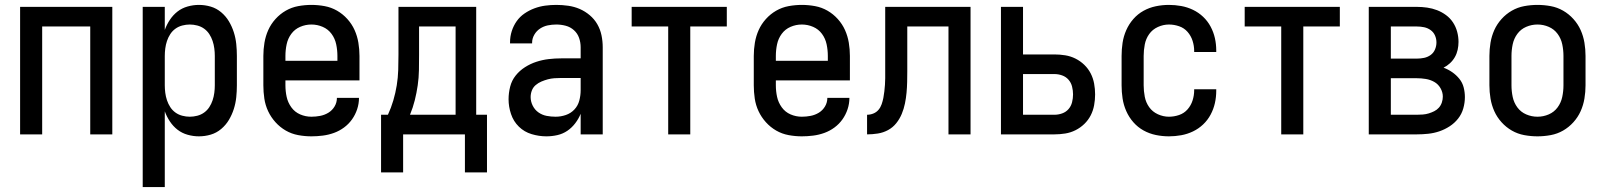

<svg xmlns="http://www.w3.org/2000/svg" viewBox="-20 -548 6540 783"><path d="M62 0V-520H438V0H348V-440H152V0Z M562 215V-520H652V-426Q660 -448 673 -467.5Q686 -487 704 -501Q722 -515 745 -521.5Q768 -528 791 -528Q816 -528 839.5 -521Q863 -514 882 -498Q901 -482 913.5 -461Q926 -440 933.5 -416.5Q941 -393 943.5 -368.5Q946 -344 946 -320V-200Q946 -176 943.5 -151.5Q941 -127 933.5 -103.5Q926 -80 913.5 -59Q901 -38 882 -22Q863 -6 839.5 1Q816 8 791 8Q768 8 745 1.5Q722 -5 704 -19Q686 -33 673 -52.5Q660 -72 652 -94V215ZM754 -72Q769 -72 784.5 -76Q800 -80 812.5 -89Q825 -98 833.5 -111Q842 -124 847 -139Q852 -154 854 -169.5Q856 -185 856 -200V-320Q856 -335 854 -350.5Q852 -366 847 -381Q842 -396 833.5 -409Q825 -422 812.5 -431Q800 -440 784.5 -444Q769 -448 754 -448Q739 -448 723.5 -444Q708 -440 695.5 -431Q683 -422 674.5 -409Q666 -396 661 -381Q656 -366 654 -350.5Q652 -335 652 -320V-200Q652 -185 654 -169.5Q656 -154 661 -139Q666 -124 674.5 -111Q683 -98 695.5 -89Q708 -80 723.5 -76Q739 -72 754 -72Z M1250 8Q1223 8 1196 3Q1169 -2 1145.5 -15.5Q1122 -29 1103.5 -49.5Q1085 -70 1073.5 -94.5Q1062 -119 1058 -146Q1054 -173 1054 -200V-320Q1054 -347 1058.5 -374Q1063 -401 1074 -425.5Q1085 -450 1103.5 -470.5Q1122 -491 1145.5 -504.5Q1169 -518 1196 -523Q1223 -528 1250 -528Q1277 -528 1304 -523Q1331 -518 1354.5 -504.5Q1378 -491 1396.5 -470.5Q1415 -450 1426 -425.5Q1437 -401 1441.5 -374Q1446 -347 1446 -320V-220H1144V-200Q1144 -176 1149 -153Q1154 -130 1168 -110.5Q1182 -91 1204 -81.5Q1226 -72 1250 -72Q1268 -72 1286 -75.5Q1304 -79 1319.5 -88.5Q1335 -98 1344.5 -114Q1354 -130 1354 -149H1444Q1444 -125 1436.5 -102.5Q1429 -80 1415.5 -61Q1402 -42 1383 -28Q1364 -14 1342 -6Q1320 2 1296.5 5Q1273 8 1250 8ZM1144 -300H1356V-320Q1356 -344 1351 -367.5Q1346 -391 1332 -410Q1318 -429 1296 -438.5Q1274 -448 1250 -448Q1226 -448 1204 -438.5Q1182 -429 1168 -410Q1154 -391 1149 -367.5Q1144 -344 1144 -320Z M1534 155V-80H1562Q1575 -108 1584 -138.5Q1593 -169 1598 -200Q1603 -231 1604 -262.5Q1605 -294 1605 -325V-520H1922V-80H1966V155H1876V0H1624V155ZM1652 -80H1838V-440H1689V-325Q1689 -294 1688.5 -262.5Q1688 -231 1683.5 -200Q1679 -169 1671.5 -139Q1664 -109 1652 -80Z M2208 8Q2178 8 2148 -1Q2118 -10 2096 -31.5Q2074 -53 2064 -83Q2054 -113 2054 -143Q2054 -169 2060.5 -194.5Q2067 -220 2083 -240Q2099 -260 2121 -274Q2143 -288 2167.5 -296Q2192 -304 2217.5 -307Q2243 -310 2269 -310H2348V-355Q2348 -375 2341.5 -393.5Q2335 -412 2320.5 -425Q2306 -438 2287 -443Q2268 -448 2249 -448Q2231 -448 2214 -444.5Q2197 -441 2182.5 -431.5Q2168 -422 2159 -406.5Q2150 -391 2150 -374V-371H2060V-376Q2060 -399 2067 -421Q2074 -443 2087 -461.5Q2100 -480 2119 -493Q2138 -506 2159.5 -514Q2181 -522 2203.5 -525Q2226 -528 2249 -528Q2273 -528 2297.5 -524.5Q2322 -521 2344 -511.5Q2366 -502 2385 -486Q2404 -470 2416 -449Q2428 -428 2433 -404Q2438 -380 2438 -355V0H2348V-84Q2340 -64 2326 -45.5Q2312 -27 2293.5 -14.5Q2275 -2 2253 3Q2231 8 2208 8ZM2246 -72Q2267 -72 2287.5 -79Q2308 -86 2322.5 -101.5Q2337 -117 2342.5 -138Q2348 -159 2348 -180V-230H2269Q2255 -230 2241 -229Q2227 -228 2214 -224.5Q2201 -221 2188 -215.5Q2175 -210 2164.5 -201Q2154 -192 2149 -179Q2144 -166 2144 -152Q2144 -134 2152.5 -117Q2161 -100 2176 -89.5Q2191 -79 2209 -75.5Q2227 -72 2246 -72Z M2705 0V-440H2556V-520H2944V-440H2795V0Z M3250 8Q3223 8 3196 3Q3169 -2 3145.5 -15.5Q3122 -29 3103.5 -49.5Q3085 -70 3073.5 -94.5Q3062 -119 3058 -146Q3054 -173 3054 -200V-320Q3054 -347 3058.5 -374Q3063 -401 3074 -425.5Q3085 -450 3103.5 -470.5Q3122 -491 3145.5 -504.5Q3169 -518 3196 -523Q3223 -528 3250 -528Q3277 -528 3304 -523Q3331 -518 3354.5 -504.5Q3378 -491 3396.5 -470.5Q3415 -450 3426 -425.5Q3437 -401 3441.5 -374Q3446 -347 3446 -320V-220H3144V-200Q3144 -176 3149 -153Q3154 -130 3168 -110.5Q3182 -91 3204 -81.5Q3226 -72 3250 -72Q3268 -72 3286 -75.5Q3304 -79 3319.5 -88.5Q3335 -98 3344.5 -114Q3354 -130 3354 -149H3444Q3444 -125 3436.5 -102.5Q3429 -80 3415.5 -61Q3402 -42 3383 -28Q3364 -14 3342 -6Q3320 2 3296.5 5Q3273 8 3250 8ZM3144 -300H3356V-320Q3356 -344 3351 -367.5Q3346 -391 3332 -410Q3318 -429 3296 -438.5Q3274 -448 3250 -448Q3226 -448 3204 -438.5Q3182 -429 3168 -410Q3154 -391 3149 -367.5Q3144 -344 3144 -320Z M3516 0V-80Q3529 -80 3541.5 -85Q3554 -90 3562.5 -100Q3571 -110 3575.5 -123Q3580 -136 3582.5 -149Q3585 -162 3586.5 -175.5Q3588 -189 3589 -202.5Q3590 -216 3590 -229Q3590 -242 3590 -256V-520H3938V0H3848V-440H3680V-258Q3680 -236 3679.5 -214Q3679 -192 3677 -170Q3675 -148 3670.5 -126Q3666 -104 3657.5 -83.5Q3649 -63 3635 -45.5Q3621 -28 3601.5 -17.5Q3582 -7 3560 -3.5Q3538 0 3516 0Z M4062 0V-520H4152V-326H4280Q4302 -326 4324 -322.5Q4346 -319 4366 -309Q4386 -299 4402 -283.5Q4418 -268 4428 -248.5Q4438 -229 4442 -207Q4446 -185 4446 -163Q4446 -141 4442 -119Q4438 -97 4428 -77.5Q4418 -58 4402 -42.5Q4386 -27 4366 -17Q4346 -7 4324 -3.5Q4302 0 4280 0ZM4280 -80Q4296 -80 4311.5 -85.5Q4327 -91 4337.5 -103Q4348 -115 4352 -131Q4356 -147 4356 -163Q4356 -179 4352 -195Q4348 -211 4337.5 -223Q4327 -235 4311.5 -240.5Q4296 -246 4280 -246H4152V-80Z M4747 8Q4720 8 4693.5 2.5Q4667 -3 4643.5 -16Q4620 -29 4602 -49.5Q4584 -70 4573 -95Q4562 -120 4558 -146.5Q4554 -173 4554 -200V-320Q4554 -347 4558 -373.5Q4562 -400 4573 -425Q4584 -450 4602 -470.5Q4620 -491 4643.5 -504Q4667 -517 4693.5 -522.5Q4720 -528 4747 -528Q4772 -528 4797 -523.5Q4822 -519 4845 -508Q4868 -497 4886.5 -479.5Q4905 -462 4917 -439.5Q4929 -417 4934.5 -392.5Q4940 -368 4940 -342V-336H4850V-340Q4850 -361 4843.5 -381.5Q4837 -402 4823 -418Q4809 -434 4788.5 -441Q4768 -448 4747 -448Q4724 -448 4702 -438Q4680 -428 4666.5 -409Q4653 -390 4648.5 -366.5Q4644 -343 4644 -320V-200Q4644 -177 4648.5 -153.5Q4653 -130 4666.5 -111Q4680 -92 4702 -82Q4724 -72 4747 -72Q4768 -72 4788.5 -79Q4809 -86 4823 -102Q4837 -118 4843.5 -138.5Q4850 -159 4850 -180V-184H4940V-178Q4940 -152 4934.5 -127.5Q4929 -103 4917 -80.5Q4905 -58 4886.5 -40.5Q4868 -23 4845 -12Q4822 -1 4797 3.5Q4772 8 4747 8Z M5205 0V-440H5056V-520H5444V-440H5295V0Z M5758 0H5562V-520H5758Q5779 -520 5800 -517Q5821 -514 5840.5 -506.5Q5860 -499 5877 -486.5Q5894 -474 5905.5 -456.5Q5917 -439 5922.5 -418.5Q5928 -398 5928 -377Q5928 -361 5924.5 -345Q5921 -329 5913 -315Q5905 -301 5893 -290Q5881 -279 5867 -272Q5886 -265 5902.5 -253.5Q5919 -242 5931.5 -226.5Q5944 -211 5949 -191.5Q5954 -172 5954 -152Q5954 -129 5947.5 -106Q5941 -83 5926.5 -64.5Q5912 -46 5892 -33Q5872 -20 5850 -12.5Q5828 -5 5804.5 -2.5Q5781 0 5758 0ZM5652 -309H5758Q5773 -309 5787.5 -312Q5802 -315 5814 -323.5Q5826 -332 5832 -346Q5838 -360 5838 -375Q5838 -390 5832 -403.5Q5826 -417 5814 -425.5Q5802 -434 5787.5 -437Q5773 -440 5758 -440H5652ZM5652 -80H5758Q5770 -80 5782.5 -81Q5795 -82 5806.5 -85.5Q5818 -89 5829 -94.5Q5840 -100 5848 -109Q5856 -118 5860 -130Q5864 -142 5864 -154Q5864 -172 5854.5 -188.5Q5845 -205 5829 -214Q5813 -223 5794.5 -226Q5776 -229 5758 -229H5652Z M6250 8Q6223 8 6196 3Q6169 -2 6145.5 -15.5Q6122 -29 6103.5 -49.5Q6085 -70 6074 -94.5Q6063 -119 6058.5 -146Q6054 -173 6054 -200V-320Q6054 -347 6058.5 -374Q6063 -401 6074 -425.5Q6085 -450 6103.5 -470.5Q6122 -491 6145.5 -504.5Q6169 -518 6196 -523Q6223 -528 6250 -528Q6277 -528 6304 -523Q6331 -518 6354.5 -504.5Q6378 -491 6396.5 -470.5Q6415 -450 6426 -425.5Q6437 -401 6441.5 -374Q6446 -347 6446 -320V-200Q6446 -173 6441.5 -146Q6437 -119 6426 -94.5Q6415 -70 6396.5 -49.5Q6378 -29 6354.5 -15.5Q6331 -2 6304 3Q6277 8 6250 8ZM6250 -72Q6274 -72 6296 -81.5Q6318 -91 6332 -110Q6346 -129 6351 -152.5Q6356 -176 6356 -200V-320Q6356 -344 6351 -367.5Q6346 -391 6332 -410Q6318 -429 6296 -438.5Q6274 -448 6250 -448Q6226 -448 6204 -438.5Q6182 -429 6168 -410Q6154 -391 6149 -367.5Q6144 -344 6144 -320V-200Q6144 -176 6149 -152.5Q6154 -129 6168 -110Q6182 -91 6204 -81.5Q6226 -72 6250 -72Z"/></svg>

Font: Iosevka Term Curly Medium
Style: Regular
Weight: 500
Designer: Belleve Invis
Foundry: Belleve Invis
Version: Version 32.3.0